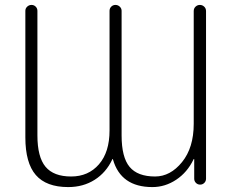

<svg xmlns="http://www.w3.org/2000/svg" viewBox="-20 -750 945 780"><path d="M257 10Q168 10 125.5 -39Q83 -88 83 -192V-706Q83 -716 90.5 -723Q98 -730 108 -730Q118 -730 125 -723Q132 -716 132 -706V-200Q132 -112 165 -72.5Q198 -33 269 -33Q339 -33 382 -82.5Q425 -132 425 -220V-706Q425 -716 432 -723Q439 -730 449 -730Q459 -730 466.5 -723Q474 -716 474 -706V-200Q474 -111 506.5 -72Q539 -33 610 -33Q672 -33 719.5 -91.5Q767 -150 767 -247V-705Q767 -716 774.5 -723Q782 -730 792 -730Q802 -730 809.5 -723Q817 -716 817 -705V-24Q817 -14 810 -7Q803 0 793 0Q783 0 776 -7Q769 -14 769 -24V-103Q769 -104 768 -104Q766 -104 766 -102Q741 -50 696 -20Q651 10 599 10Q471 10 439 -102Q439 -104 438 -104Q436 -104 436 -102Q411 -49 364.5 -19.5Q318 10 257 10Z"/></svg>

Font: Rounded Mplus 1c Light
Style: Regular
Weight: 300
Version: Version 1.059.20150529